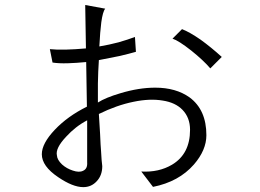

<svg xmlns="http://www.w3.org/2000/svg" viewBox="-20 -771 1040 769"><path d="M321.3 -751 324.2 -577.1Q280.3 -573.2 244.1 -572.3Q205.1 -571.3 179.7 -574.2L190.4 -520.5Q214.8 -516.6 251 -517.6Q284.2 -518.6 325.2 -522.5L328.1 -343.8Q251 -305.7 199.2 -251Q147.5 -196.3 147.5 -153.3Q147.5 -105.5 212.9 -61.5Q271.5 -21.5 313.5 -21.5Q345.7 -21.5 367.2 -44.9Q389.6 -68.4 389.6 -105.5Q386.7 -127 384.8 -165Q382.8 -187.5 380.9 -234.4L376 -314.5Q447.3 -349.6 514.6 -363.3Q580.1 -377 631.8 -368.2Q682.6 -360.4 710.9 -331.1Q741.2 -299.8 741.2 -251Q741.2 -154.3 668.9 -111.3Q616.2 -80.1 545.9 -84L592.8 -22.5Q696.3 -43 756.8 -112.3Q806.6 -169.9 806.6 -229.5Q806.6 -331.1 739.3 -380.9Q684.6 -419.9 601.6 -419.9Q536.1 -419.9 461.9 -397.5Q402.3 -379.9 372.1 -360.4Q372.1 -396.5 372.1 -436.5Q373 -486.3 376 -530.3Q417 -538.1 460 -546.9Q497.1 -555.7 524.4 -563.5L520.5 -623Q492.2 -612.3 455.1 -601.6Q418 -591.8 377.9 -585Q380.9 -644.5 385.7 -681.6Q391.6 -724.6 401.4 -736.3ZM709 -654.3 670.9 -616.2Q695.3 -608.4 746.1 -568.4Q794.9 -529.3 822.3 -497.1L868.2 -543Q825.2 -582 783.2 -612.3Q739.3 -642.6 709 -654.3ZM329.1 -289.1V-121.1Q331.1 -94.7 312.5 -86.9Q296.9 -79.1 271.5 -87.9Q247.1 -95.7 228.5 -112.3Q209 -130.9 208 -148.4Q201.2 -176.8 244.1 -222.7Q282.2 -264.6 329.1 -289.1Z"/></svg>

Font: DotumChe
Style: Regular
Weight: 400
Monospace: yes
Version: Version 2.21